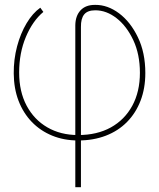

<svg xmlns="http://www.w3.org/2000/svg" viewBox="-20 -574 660 798"><path d="M293 204.1V-468.8Q293.5 -508.3 314.9 -531.2Q336.4 -554.2 376 -553.7Q427.2 -554.2 474.9 -518.6Q522.5 -482.9 553.2 -418.9Q584 -355 584 -270.5Q584 -207 564.2 -155.5Q544.4 -104 507.8 -66.9Q471.2 -29.8 419.7 -10Q368.2 9.8 304.7 9.8Q245.6 9.8 196.8 -10.3Q147.9 -30.3 112.3 -67.1Q76.7 -104 57.1 -155Q37.6 -206.1 37.1 -268.6Q36.6 -327.1 51 -381.3Q65.4 -435.5 90.6 -477.5Q115.7 -519.5 147.5 -542L160.2 -524.4Q115.7 -487.3 87.6 -420.7Q59.6 -354 59.6 -272.5Q59.6 -193.4 90.6 -135Q121.6 -76.7 176.8 -44.7Q231.9 -12.7 304.7 -12.7Q383.3 -12.7 440.7 -44.4Q498 -76.2 529.8 -134.5Q561.5 -192.9 561.5 -271.5Q561.5 -348.1 534.2 -406.7Q506.8 -465.3 464.6 -498.3Q422.4 -531.2 376 -531.2Q343.8 -531.2 329.8 -513.9Q315.9 -496.6 316.4 -461.9V204.1Z"/></svg>

Font: Inter Tight Thin
Style: Regular
Weight: 250
Designer: Rasmus Andersson
Foundry: rsms
Version: Version 3.004